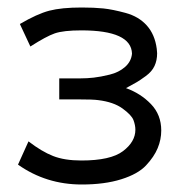

<svg xmlns="http://www.w3.org/2000/svg" viewBox="-20 -481 484 512"><path d="M28 -42 56 -104Q91 -77 121.5 -65Q152 -53 197 -53Q275 -53 308 -78Q341 -103 341 -135Q341 -147 336 -160.5Q331 -174 307 -191.5Q283 -209 242 -214Q229 -216 185 -216H138V-272H195Q212 -272 230 -274Q248 -276 272.5 -282Q297 -288 313.5 -302.5Q330 -317 332 -338Q330 -400 197 -400Q149 -400 126 -392Q103 -384 61 -357L33 -417Q79 -444 111.5 -452.5Q144 -461 198 -461Q231 -461 255.5 -458.5Q280 -456 315 -446.5Q350 -437 371.5 -413Q393 -389 398 -351Q398 -349 398.5 -345Q399 -341 399 -339Q399 -320 392 -305Q385 -290 368.5 -278Q352 -266 344 -261.5Q336 -257 316 -246Q355 -232 382.5 -203.5Q410 -175 410 -133Q410 -109 400.5 -86Q391 -63 369.5 -40Q348 -17 303.5 -3Q259 11 198 11Q103 11 28 -42Z"/></svg>

Font: CMU Sans Serif
Style: Medium
Weight: 500
Version: Version 0.7.0